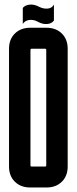

<svg xmlns="http://www.w3.org/2000/svg" viewBox="-20 -827 340 851"><path d="M280 -89Q280 -47 254 -21.5Q228 4 186 4H114Q72 4 46 -21.5Q20 -47 20 -89V-611Q20 -653 46 -678.5Q72 -704 114 -704H186Q228 -704 254 -678.5Q280 -653 280 -611ZM120 -611Q115 -611 115 -606V-94Q115 -89 120 -89H180Q185 -89 185 -94V-606Q185 -611 180 -611ZM219 -807V-736Q209 -722 188.5 -720.5Q168 -719 147 -731Q128 -741 109.5 -738.5Q91 -736 81 -721V-792Q92 -805 112.5 -806.5Q133 -808 153 -797Q173 -787 192 -789Q211 -791 219 -807Z"/></svg>

Font: Karantina
Style: Regular
Weight: 400
Designer: Rony Koch
Foundry: Rony Koch
Version: Version 1.000; ttfautohint (v1.8.3)